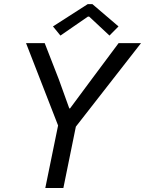

<svg xmlns="http://www.w3.org/2000/svg" viewBox="-20 -934 721 954"><path d="M205.1 0 268.6 -310.5 109.4 -719.7H202.1L272.5 -539.1L324.2 -395.5H328.1L434.6 -539.1L569.3 -719.7H680.7L356.9 -304.7L294.9 0ZM280.3 -757.3 243.2 -802.7 416 -913.6H439L568.8 -802.7L523.9 -757.3L422.9 -851.6H417Z"/></svg>

Font: Reddit Sans
Style: Italic
Weight: 400
Italic angle: -11.25°
Designer: Stephen Hutchings
Version: Version 1.013